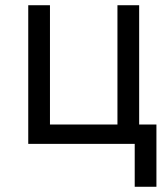

<svg xmlns="http://www.w3.org/2000/svg" viewBox="-20 -550 640 734"><path d="M578 164H495V0H88V-530H171V-74H429V-530H512V-74H578Z"/></svg>

Font: Iosevka Mono
Style: Regular
Weight: 400
Designer: Belleve Invis
Foundry: Belleve Invis
Version: Version 11.1.1